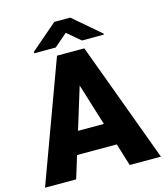

<svg xmlns="http://www.w3.org/2000/svg" viewBox="-131 -999 945 1097"><g transform="rotate(-15 341.0 -450.5)"><path d="M499 0 458 -132.8H223.1L182.1 0H-2L259.3 -710.9H420.9L683.6 0ZM264.2 -265.1H417L340.3 -512.7ZM388.7 -901.4 548.8 -764.2V-757.8H419.4L341.3 -824.2L264.2 -757.8H137.2V-766.1L294.4 -901.4Z"/></g></svg>

Font: Vazirmatn RD UI FD Black
Style: Regular
Weight: 900
Designer: Saber Rastikerdar
Foundry: Saber Rastikerdar
Version: Version 33.003